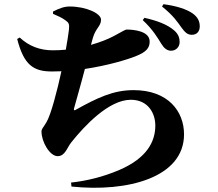

<svg xmlns="http://www.w3.org/2000/svg" viewBox="-20 -838 1040 916"><path d="M749 -630C763 -607 777 -597 794 -596C819 -595 837 -614 837 -637C837 -656 832 -674 812 -692C778 -722 727 -740 669 -753L661 -742C709 -697 732 -658 749 -630ZM844 -709C862 -684 874 -672 895 -672C919 -672 933 -688 933 -712C933 -736 924 -756 899 -774C869 -795 820 -810 760 -818L753 -807C809 -762 828 -731 844 -709ZM233 -772C259 -761 276 -753 291 -742C308 -730 312 -724 309 -697C306 -673 301 -640 294 -601C274 -599 253 -598 232 -598C170 -598 118 -618 74 -659L62 -652C94 -527 140 -497 228 -497L273 -498C254 -410 223 -289 201 -254C186 -228 178 -224 178 -210C178 -162 217 -93 255 -93C291 -93 299 -133 321 -160C381 -235 498 -362 604 -362C688 -362 721 -296 721 -239C721 -162 680 -83 549 -27C472 6 393 25 319 33L321 52C589 80 858 9 858 -197C858 -307 782 -408 617 -408C521 -408 445 -372 341 -314C334 -310 331 -312 333 -320C340 -347 365 -432 385 -509C491 -525 583 -552 628 -570C678 -590 694 -609 694 -640C694 -691 615 -697 584 -697C578 -697 564 -688 523 -666C495 -651 457 -636 414 -624L423 -657C437 -705 462 -713 462 -744C462 -774 391 -807 312 -807C286 -807 263 -798 233 -783Z"/></svg>

Font: Source Han Serif KR Heavy
Style: Regular
Weight: 900
Designer: Ryoko NISHIZUKA 西塚涼子 (kana & ideographs); Frank Grießhammer (Latin, Greek & Cyrillic); Wenlong ZHANG 张文龙 (bopomofo); San
Foundry: Adobe
Version: Version 2.001;hotconv 1.1.0;makeotfexe 2.6.0